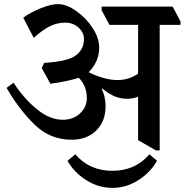

<svg xmlns="http://www.w3.org/2000/svg" viewBox="-20 -689 898 933"><path d="M12 0ZM857 -568H756V42H738L651 -8V-219H650Q627 -209 598 -209Q566 -209 538 -220.5Q510 -232 478 -258L474 -257Q493 -220 493 -173Q493 -99 447.5 -54.5Q402 -10 328 -10Q223 -10 147.5 -84Q72 -158 12 -262L46 -287Q96 -210 159 -158.5Q222 -107 285 -107Q336 -107 369 -138Q402 -169 402 -212Q402 -271 363 -311Q306 -293 225 -282L183 -358L194 -383Q297 -390 338 -413Q388 -442 388 -500Q388 -531 361.5 -555Q335 -579 297 -579Q256 -579 219.5 -560Q183 -541 144 -505L93 -603Q128 -629 178 -649Q228 -669 262 -669Q303 -669 350.5 -635.5Q398 -602 430 -553Q462 -504 462 -458Q462 -390 411 -338Q442 -322 480 -311Q518 -300 550 -300Q607 -300 651 -331V-568H512L474 -639V-657H819L857 -585ZM706 61 743 92Q712 148 653 186Q594 224 526 224Q458 224 398.5 186Q339 148 308 92L346 61Q415 141 526 141Q637 141 706 61Z"/></svg>

Font: Martel
Style: Bold
Weight: 700
Designer: Dan Reynolds
Foundry: Dan Reynolds
Version: Version 1.001; ttfautohint (v1.1) -l 5 -r 5 -G 72 -x 0 -D la